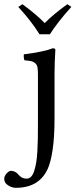

<svg xmlns="http://www.w3.org/2000/svg" viewBox="-68 -672 360 915"><path d="M112.8 -316.9Q112.8 -339.4 110.6 -351.1Q108.4 -362.8 100.3 -370.4Q92.3 -377.9 81.3 -380.4Q70.3 -382.8 47.9 -384.8Q46.4 -389.6 45.4 -398.9Q44.4 -408.2 45.9 -413.1Q142.1 -425.3 183.1 -441.9Q195.8 -441.9 195.8 -435.1Q191.9 -370.6 191.9 -320.8V-109.9Q191.9 -18.1 182.6 43.2Q173.3 104.5 157.7 136.7Q142.1 168.9 117.2 189Q76.2 223.1 6.8 223.1Q-10.7 223.1 -29.3 211.4Q-47.9 199.7 -47.9 180.2Q-47.9 167.5 -36.6 154.8Q-25.4 142.1 -16.1 142.1Q-10.7 142.1 -5.6 143.6Q-0.5 145 2.9 146.5Q6.3 147.9 10.7 151.4Q15.1 154.8 16.8 156.7Q18.6 158.7 22.5 163.1L27.8 168Q39.1 179.2 59.1 179.2Q71.3 179.2 80.3 169.9Q89.4 160.6 95.2 141.8Q101.1 123 104.7 101.6Q108.4 80.1 110.1 48.1Q111.8 16.1 112.3 -11Q112.8 -38.1 112.8 -76.2ZM120.1 -508.8Q81.5 -571.3 19 -639.2L39.1 -651.9Q108.4 -600.6 145 -562Q184.1 -602.1 252.9 -651.9L272 -639.2Q205.1 -564.9 169.9 -508.8Z"/></svg>

Font: Linux Libertine G
Style: Regular
Weight: 400
Designer: Philipp H. Poll
Foundry: Philipp H. Poll
Version: Version 4.7.5